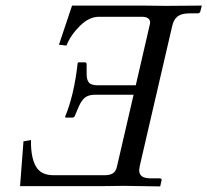

<svg xmlns="http://www.w3.org/2000/svg" viewBox="-20 -666 742 687"><path d="M237.8 -646H494.1L571.8 -645L702.1 -646L696.8 -625Q694.3 -618.2 688 -618.2H658.2Q629.9 -618.2 615.7 -607.4Q601.6 -596.7 596.2 -573.2L480 -71.8Q478 -60.1 478 -57.1Q478 -42.5 487.8 -35.2Q497.6 -27.8 521 -27.8H550.8Q555.7 -27.8 557.4 -25.6Q559.1 -23.4 558.1 -21L553.2 1L422.9 -1L346.2 0H51.8L64 -160.2L90.8 -165V-158.2Q90.8 -101.6 108.6 -70.3Q126.5 -39.1 170.9 -39.1H355Q373 -39.1 384 -45.9Q395 -52.7 398.9 -71.8L458 -327.1H320.8Q296.9 -327.1 283.9 -316.7Q271 -306.2 261.2 -283.2L248 -252Q245.6 -245.1 237.8 -245.1H214.8L212.9 -248Q245.1 -325.7 257.8 -439Q257.8 -442.9 262.2 -442.9H284.2Q290 -442.9 290 -435.1V-401.9Q290 -380.4 298.1 -370.6Q306.2 -360.8 330.1 -360.8H465.8L515.1 -574.2Q517.1 -582 517.1 -585Q517.1 -606 486.8 -606H334Q298.8 -606 265.6 -573Q232.4 -540 217.8 -502.9L190.9 -505.9Z"/></svg>

Font: Common Serif
Style: Italic
Weight: 400
Italic angle: -12°
Designer: Philipp H. Poll, Khaled Hosny
Foundry: Stefan Peev, Context Ltd.
Version: Version 1.026